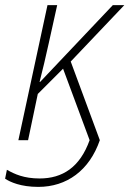

<svg xmlns="http://www.w3.org/2000/svg" viewBox="-31 -549 507 752"><path d="M-11 151C9 164 50 183 119 183C230 183 319 119 360 0L246 -308L456 -529H411L126 -228H124C136 -274 148 -326 160 -380L193 -529H155L41 0H79L117 -181L216 -280L320 0C282 106 214 150 124 150C63 150 26 133 -4 116Z"/></svg>

Font: Noto Sans SemiCondensed ExtraLight
Style: Italic
Weight: 200
Width: 4
Italic angle: -12°
Designer: Monotype Design Team
Foundry: Monotype Imaging Inc.
Version: Version 2.013